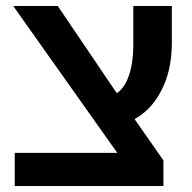

<svg xmlns="http://www.w3.org/2000/svg" viewBox="-20 -618 638 638"><path d="M442 -8 24 -598H172L396 -267L523 -85ZM29 0V-110H491L523 -85V0ZM364 -201 321 -291Q348 -294 367.5 -307.5Q387 -321 399 -344.5Q411 -368 417 -400Q423 -432 423 -472V-598H551V-478Q551 -396 525 -336Q499 -276 456.5 -242Q414 -208 364 -201Z"/></svg>

Font: Noto Sans Hebrew SemiBold
Style: Regular
Weight: 600
Designer: Monotype Design Team
Foundry: Monotype Imaging Inc.
Version: Version 2.003